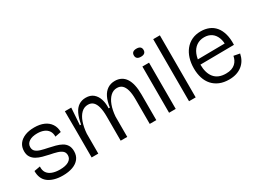

<svg xmlns="http://www.w3.org/2000/svg" viewBox="-45 -1264 2457 1849"><g transform="rotate(-30 1183.5 -339.5)"><path d="M263 13Q211 13 169.5 1Q128 -11 100 -33Q72 -55 58.5 -88Q45 -121 46 -162L113 -174Q110 -132 128 -105Q146 -78 182 -64.5Q218 -51 267 -51Q331 -51 366 -73Q401 -95 401 -133Q401 -164 381.5 -181Q362 -198 328.5 -208Q295 -218 252 -226Q215 -234 180 -243.5Q145 -253 116.5 -269Q88 -285 71 -311Q54 -337 54 -376Q54 -423 78 -456.5Q102 -490 146.5 -508.5Q191 -527 252 -527Q314 -527 358.5 -507.5Q403 -488 428 -450.5Q453 -413 453 -361L386 -348Q387 -387 369.5 -412.5Q352 -438 321 -450.5Q290 -463 248 -463Q192 -463 158.5 -441Q125 -419 125 -381Q125 -350 145 -333Q165 -316 198 -306.5Q231 -297 272 -289Q310 -281 346 -271.5Q382 -262 410.5 -246.5Q439 -231 455.5 -204.5Q472 -178 472 -137Q472 -88 446 -54.5Q420 -21 373 -4Q326 13 263 13Z M588 0V-288L587 -514H658L645 -325H658Q670 -393 691.5 -438Q713 -483 746.5 -505Q780 -527 825 -527Q876 -527 908 -500.5Q940 -474 954.5 -429Q969 -384 966 -328H980Q989 -393 1010.5 -437Q1032 -481 1067 -504Q1102 -527 1149 -527Q1187 -527 1217 -511.5Q1247 -496 1267 -465.5Q1287 -435 1297 -390Q1307 -345 1307 -286V0H1234V-275Q1234 -337 1222.5 -377.5Q1211 -418 1189 -438Q1167 -458 1132 -458Q1091 -458 1059.5 -428.5Q1028 -399 1008.5 -346.5Q989 -294 984 -225V0H911V-269Q911 -332 900 -374Q889 -416 867 -437Q845 -458 810 -458Q767 -458 735.5 -427.5Q704 -397 685.5 -343.5Q667 -290 662 -222V0Z M1449 0V-514H1523V0ZM1485 -602Q1458 -602 1444.5 -613.5Q1431 -625 1431 -647Q1431 -669 1444.5 -680.5Q1458 -692 1485 -692Q1512 -692 1525.5 -680.5Q1539 -669 1539 -647Q1539 -625 1525.5 -613.5Q1512 -602 1485 -602Z M1671 0V-690H1745V0Z M2112 13Q2052 13 2007 -6Q1962 -25 1931 -59.5Q1900 -94 1884.5 -142.5Q1869 -191 1869 -250Q1869 -309 1884.5 -359.5Q1900 -410 1930 -447.5Q1960 -485 2003.5 -506Q2047 -527 2104 -527Q2153 -527 2193.5 -510.5Q2234 -494 2262.5 -460Q2291 -426 2305.5 -374.5Q2320 -323 2317 -254L1914 -250V-306L2270 -310L2246 -270Q2250 -332 2233 -374.5Q2216 -417 2183 -439Q2150 -461 2104 -461Q2054 -461 2017.5 -435.5Q1981 -410 1961.5 -363Q1942 -316 1942 -251Q1942 -156 1985 -104Q2028 -52 2114 -52Q2150 -52 2175.5 -61Q2201 -70 2218.5 -86Q2236 -102 2246 -122.5Q2256 -143 2260 -165L2327 -152Q2319 -113 2301.5 -83Q2284 -53 2256.5 -31.5Q2229 -10 2193 1.5Q2157 13 2112 13Z"/></g></svg>

Font: Bricolage Grotesque 36pt Light
Style: Regular
Weight: 300
Designer: Mathieu Triay
Foundry: Atelier Triay
Version: Version 1.001;gftools[0.9.33.dev8+g029e19f]